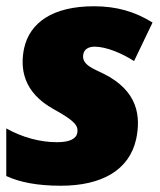

<svg xmlns="http://www.w3.org/2000/svg" viewBox="-20 -583 511 613"><path d="M174 10C304 10 393 -39 415 -140C429 -209 423 -292 310 -348C280 -363 239 -376 246 -410C249 -426 263 -434 282 -434C320 -434 371 -412 408 -388L467 -511C411 -546 352 -563 280 -563C147 -563 75 -510 57 -429C44 -367 52 -289 152 -234C219 -197 230 -182 227 -160C224 -140 203 -129 162 -129C108 -129 52 -144 0 -173V-21C43 -1 100 10 174 10Z"/></svg>

Font: Noto Sans Black
Style: Italic
Weight: 900
Italic angle: -12°
Designer: Monotype Design Team
Foundry: Monotype Imaging Inc.
Version: Version 2.013